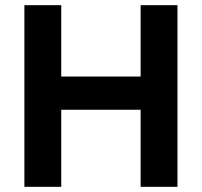

<svg xmlns="http://www.w3.org/2000/svg" viewBox="-20 -720 778 740"><path d="M522 0V-700H664V0ZM74 0V-700H216V0ZM147 -297V-425H576V-297Z"/></svg>

Font: SUSE Thin
Style: Bold
Weight: 700
Version: Version 1.000